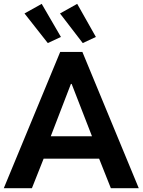

<svg xmlns="http://www.w3.org/2000/svg" viewBox="-21 -994 753 1014"><path d="M296.9 -719.7H414.1L711.9 0H564.5L502.4 -156.2H209.5L147.5 0H-1ZM108.4 -922.9 199.2 -973.6 300.8 -798.8 231.4 -766.6ZM295.9 -922.9 386.7 -973.6 485.4 -798.8 416 -766.6ZM464.8 -274.4 357.4 -550.8H353.5L247.1 -274.4Z"/></svg>

Font: Reddit Sans Chocolate
Style: Bold
Weight: 700
Designer: Stephen Hutchings
Foundry: Reddit
Version: Version 1.011